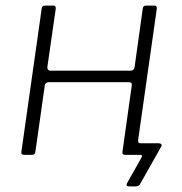

<svg xmlns="http://www.w3.org/2000/svg" viewBox="-20 -550 646 682"><path d="M438 112Q426 112 431 101L483 9Q485 4 484 2Q483 0 479 0H439L442 -41H467L471 -55Q470 -47 472 -44Q474 -41 478 -41H544Q550 -41 553 -37.5Q556 -34 552 -28L478 103Q476 107 472.5 109.5Q469 112 463 112ZM67 0Q60 0 57.5 -2.5Q55 -5 56 -11L128 -519Q129 -530 139 -530H170Q179 -530 178 -519L148 -310Q148 -306 151 -302.5Q154 -299 158 -299H444Q450 -299 453.5 -302.5Q457 -306 458 -311L487 -519Q488 -530 498 -530H529Q538 -530 537 -519L465 -13Q464 -6 461.5 -3Q459 0 451 0H426Q419 0 416.5 -2.5Q414 -5 415 -11L448 -246Q449 -252 446.5 -255Q444 -258 438 -258H152Q148 -258 144 -255Q140 -252 139 -246L106 -13Q105 -6 102.5 -3Q100 0 92 0Z"/></svg>

Font: Libre Franklin ExtraLight
Style: Italic
Weight: 250
Italic angle: -8°
Designer: Pablo Impallari, Rodrigo Fuenzalida, Nhung Nguyen
Foundry: Impallari Type
Version: Version 3.000